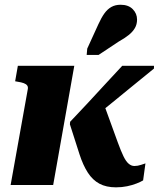

<svg xmlns="http://www.w3.org/2000/svg" viewBox="-20 -794 681 824"><path d="M485.6 -182.6 424.6 -350.4 349 -263.2Q397.8 -301.6 446.6 -341.4Q495.4 -381.2 544.3 -421.2Q593.2 -461.2 640.8 -499.8V-511.6H504.6Q467.8 -472.2 430.4 -431.6Q393 -391 355.8 -350.8Q318.6 -310.6 281 -271.4L280 -260.4L321.4 -131.2Q336.4 -85 356.9 -53.2Q377.4 -21.4 406.6 -5.7Q435.8 10 477.8 10Q503.2 10 525.6 5.3Q548 0.6 566 -6.5Q584 -13.6 594.2 -19.8L604.2 -92.8Q600 -91.6 585.6 -86.6Q571.2 -81.6 556.6 -81.6Q543.8 -81.6 532.2 -91.4Q520.6 -101.2 509.8 -123.5Q499 -145.8 485.6 -182.6ZM25.6 0H208.2L298.8 -511.6H56.6L45 -445.2L56 -443.2Q72 -440.8 82.2 -437Q92.4 -433.2 96.9 -426.8Q101.4 -420.4 99 -409.6ZM402.2 -690Q414.8 -717.8 427.8 -736.1Q440.8 -754.4 457.7 -764Q474.6 -773.6 497.6 -773.6Q531 -773.6 549.6 -754.8Q568.2 -736 568.2 -710Q568.2 -689.6 559 -673.7Q549.8 -657.8 532.6 -643.9Q515.4 -630 489.2 -615.4L403 -558.2H352L354.4 -585.4Z"/></svg>

Font: Roboto Serif 20pt
Style: Italic
Weight: 400
Italic angle: -10°
Designer: Greg Gazdowicz
Foundry: Commercial Type
Version: Version 1.008